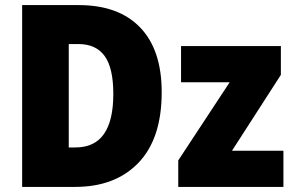

<svg xmlns="http://www.w3.org/2000/svg" viewBox="-20 -734 1155 754"><path d="M289 -714H67V0H275Q433 0 524 -95Q615 -190 615 -372Q615 -538 530.5 -626Q446 -714 289 -714ZM277 -155H250V-561H288Q357 -561 391 -514Q425 -467 425 -365Q425 -155 277 -155ZM1093 -142H891L1083 -440V-553H691V-411H882L680 -104V0H1093Z"/></svg>

Font: Noto Sans UI SemiCondensed Black
Style: Regular
Weight: 900
Width: 4
Designer: Monotype Design Team
Foundry: Monotype Imaging Inc.
Version: 1.001